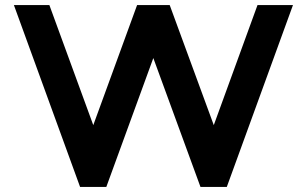

<svg xmlns="http://www.w3.org/2000/svg" viewBox="-20 -740 1219 760"><path d="M297 0 35 -720H175.4L349.2 -244.7L522.7 -720H651.7L826.2 -244.7L999.3 -720H1139.7L877.7 0H773.6L586.9 -510.2L400.8 0Z"/></svg>

Font: Orbitron
Style: Regular
Weight: 400
Designer: Matt McInerney
Foundry: The League of Moveable Type
Version: Version 2.001